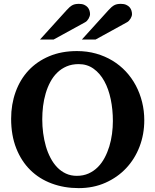

<svg xmlns="http://www.w3.org/2000/svg" viewBox="-20 -949 796 985"><path d="M559.1 -328.1Q559.1 -386.7 548.1 -439.7Q537.1 -492.7 515.1 -532.7Q493.2 -572.8 460.2 -596.4Q427.2 -620.1 383.8 -620.1Q349.1 -620.1 321.8 -608.4Q294.4 -596.7 273.7 -576.4Q252.9 -556.2 238.3 -528.8Q223.6 -501.5 214.4 -470Q205.1 -438.5 200.9 -404.5Q196.8 -370.6 196.8 -336.9Q196.8 -301.3 201.4 -266.1Q206.1 -231 215.3 -198.7Q224.6 -166.5 239.3 -138.7Q253.9 -110.8 273.4 -90.6Q293 -70.3 318.1 -58.6Q343.3 -46.9 374 -46.9Q407.2 -46.9 434.1 -58.8Q460.9 -70.8 481.4 -91.3Q502 -111.8 516.6 -139.2Q531.2 -166.5 540.8 -197.8Q550.3 -229 554.7 -262.5Q559.1 -295.9 559.1 -328.1ZM720.2 -332Q720.2 -260.3 696 -197Q671.9 -133.8 627.4 -86.4Q583 -39.1 521 -11.5Q459 16.1 383.8 16.1Q309.1 16.1 245.4 -7.6Q181.6 -31.2 135.5 -76.7Q89.4 -122.1 63.2 -188.5Q37.1 -254.9 37.1 -339.8Q37.1 -413.6 60.1 -477.3Q83 -541 126.2 -587.4Q169.4 -633.8 232.2 -660.4Q294.9 -687 375 -687Q426.8 -687 472.7 -674.1Q518.6 -661.1 556.9 -637.9Q595.2 -614.7 625.5 -582.3Q655.8 -549.8 676.8 -510.3Q697.8 -470.7 709 -425.5Q720.2 -380.4 720.2 -332ZM441.9 -876.5Q441.9 -871.6 439.9 -865.5Q438 -859.4 434.6 -853.5Q431.2 -847.7 426.5 -842.5Q421.9 -837.4 416 -834.5L254.9 -746.1H185.1L322.3 -897.5Q330.6 -906.7 337.6 -912.8Q344.7 -918.9 351.8 -922.6Q358.9 -926.3 366.9 -927.7Q375 -929.2 385.3 -929.2Q401.4 -929.2 412.1 -924.3Q422.9 -919.4 429.4 -911.9Q436 -904.3 439 -894.8Q441.9 -885.3 441.9 -876.5ZM657.2 -876.5Q657.2 -871.6 655.3 -865.5Q653.3 -859.4 649.7 -853.5Q646 -847.7 641.4 -842.5Q636.7 -837.4 630.9 -834.5L470.2 -746.1H399.9L537.1 -897.5Q545.4 -906.7 552.5 -912.8Q559.6 -918.9 566.9 -922.6Q574.2 -926.3 582 -927.7Q589.8 -929.2 600.1 -929.2Q616.2 -929.2 627.2 -924.3Q638.2 -919.4 644.8 -911.9Q651.4 -904.3 654.3 -894.8Q657.2 -885.3 657.2 -876.5Z"/></svg>

Font: Charis SIL Eur
Style: Bold
Weight: 700
Foundry: SIL International
Version: Version 5.000